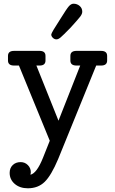

<svg xmlns="http://www.w3.org/2000/svg" viewBox="-20 -774 620 1034"><path d="M284 -562Q273 -562 264.5 -570.5Q256 -579 256 -588Q256 -597 305 -672Q339 -727 351 -740.5Q363 -754 376 -754Q395 -754 409 -742Q423 -730 423 -711Q423 -699 412 -684.5Q401 -670 360 -625Q319 -583 306.5 -572.5Q294 -562 284 -562ZM524 -500Q557 -500 557 -473V-448Q557 -421 524 -421H498L293 83Q256 171 220.5 205.5Q185 240 130 240Q87 240 59.5 216.5Q32 193 32 157Q32 131 48.5 115Q65 99 91 99Q114 99 130 115Q146 131 146 154Q146 159 144 167Q178 159 211 77L248 -16L82 -421H56Q23 -421 23 -448V-473Q23 -500 56 -500H193Q225 -500 225 -473V-448Q225 -421 193 -421H176L295 -124L412 -421H392Q359 -421 359 -448V-473Q359 -500 392 -500Z"/></svg>

Font: Solway
Style: Regular
Weight: 400
Designer: Mariya V. Pigoulevskaya
Foundry: The Northern Block Ltd.
Version: Version 1.000;hotconv 1.0.109;makeotfexe 2.5.65596